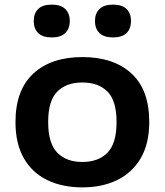

<svg xmlns="http://www.w3.org/2000/svg" viewBox="-20 -801 713 831"><path d="M336.5 10Q249.5 10 184.2 -21.8Q119 -53.5 83 -116.5Q47 -179.5 47 -272.5Q47 -411.5 124.5 -482.8Q202 -554 336.5 -554Q471.5 -554 548.8 -483.2Q626 -412.5 626 -272.5Q626 -180.5 589.8 -117.5Q553.5 -54.5 488.2 -22.2Q423 10 336.5 10ZM336.5 -100Q406 -100 445.2 -140.2Q484.5 -180.5 484.5 -272.5Q484.5 -365 445.2 -404.5Q406 -444 336.5 -444Q267 -444 227.8 -404.5Q188.5 -365 188.5 -273Q188.5 -180.5 227.8 -140.2Q267 -100 336.5 -100ZM469 -639Q430 -639 410.5 -658Q391 -677 391 -710Q391 -743 410.5 -762Q430 -781 469 -781Q508.5 -781 527.8 -762Q547 -743 547 -710Q547 -677 527.8 -658Q508.5 -639 469 -639ZM204 -639Q164.5 -639 145.2 -658Q126 -677 126 -710Q126 -743 145.2 -762Q164.5 -781 204 -781Q243 -781 262.5 -762Q282 -743 282 -710Q282 -677 262.5 -658Q243 -639 204 -639Z"/></svg>

Font: Encode Sans Exp SmBold
Style: Regular
Weight: 600
Width: 7
Designer: Multiple Designers
Foundry: Impallari Type
Version: Version 3.002; ttfautohint (v1.8.3) -l 8 -r 50 -G 200 -x 14 